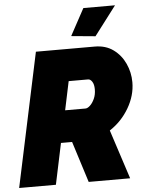

<svg xmlns="http://www.w3.org/2000/svg" viewBox="-63 -967 777 1015"><g transform="rotate(-5 325.0 -459.0)"><path d="M-3 0 148 -710H460Q518 -710 558.5 -680.5Q599 -651 620.5 -604Q642 -557 642 -505Q642 -435 603.5 -369Q565 -303 501 -261L586 0H366L297 -218H238L192 0ZM383 -388Q394 -388 407.5 -400.5Q421 -413 431 -435Q441 -457 441 -485Q441 -511 431.5 -525.5Q422 -540 410 -540H307L275 -388ZM469 -764 341 -776 418 -918H586Z"/></g></svg>

Font: Raleway Black
Style: Italic
Weight: 900
Italic angle: -12°
Designer: Matt McInerney, Pablo Impallari, Rodrigo Fuenzalida
Foundry: Matt McInerney, Pablo Impallari, Rodrigo Fuenzalida
Version: Version 4.101;RELEASE